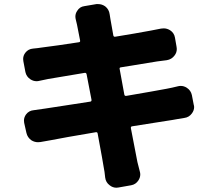

<svg xmlns="http://www.w3.org/2000/svg" viewBox="-20 -836 1040 919"><path d="M831.1 -422.9Q837.9 -424.8 844.7 -424.8Q860.4 -424.8 874 -416Q893.6 -403.3 898.4 -380.9L907.2 -335Q909.2 -329.1 909.2 -323.2Q909.2 -307.6 898.4 -293Q884.8 -274.4 862.3 -271.5Q850.6 -269.5 829.6 -266.1Q808.6 -262.7 804.7 -261.7Q790 -259.8 723.6 -249Q657.2 -238.3 612.3 -231.4Q605.5 -230.5 606.4 -222.7Q629.9 -101.6 637.7 -60.5Q642.6 -43 649.4 -14.6Q651.4 -7.8 651.4 -1Q651.4 13.7 642.6 27.3Q629.9 46.9 607.4 50.8L546.9 61.5Q542 62.5 537.1 62.5Q519.5 62.5 504.9 50.8Q486.3 37.1 483.4 13.7Q480.5 -16.6 476.6 -34.2Q474.6 -49.8 447.3 -197.3Q446.3 -204.1 438.5 -203.1Q282.2 -176.8 223.6 -165Q193.4 -159.2 173.8 -156.2Q168 -155.3 162.1 -155.3Q145.5 -155.3 130.9 -164.1Q111.3 -177.7 106.4 -200.2L95.7 -248Q94.7 -252.9 94.7 -258.8Q94.7 -274.4 104.5 -288.1Q118.2 -306.6 141.6 -308.6Q168.9 -312.5 196.3 -316.4Q210.9 -318.4 285.6 -330.1Q360.4 -341.8 412.1 -349.6Q418.9 -350.6 418 -358.4L394.5 -480.5Q392.6 -488.3 385.7 -487.3Q260.7 -466.8 210.9 -458Q189.5 -454.1 168.9 -449.2Q162.1 -447.3 155.3 -447.3Q139.6 -447.3 126 -456.1Q106.4 -468.8 101.6 -491.2L91.8 -543Q90.8 -548.8 90.8 -553.7Q90.8 -570.3 101.6 -584Q115.2 -601.6 138.7 -603.5Q161.1 -605.5 178.7 -608.4Q250 -617.2 357.4 -633.8Q365.2 -634.8 363.3 -642.6L348.6 -717.8Q345.7 -730.5 342.8 -742.2Q340.8 -750 340.8 -756.8Q340.8 -771.5 349.6 -784.2Q361.3 -803.7 383.8 -806.6L441.4 -816.4Q446.3 -816.4 450.2 -816.4Q467.8 -816.4 483.4 -805.7Q502 -791 504.9 -767.6Q506.8 -752.9 508.8 -743.2Q509.8 -738.3 522.5 -666Q524.4 -659.2 531.2 -660.2Q627.9 -675.8 701.2 -689.5Q724.6 -693.4 751 -699.2Q757.8 -700.2 763.7 -700.2Q779.3 -700.2 793.9 -691.4Q813.5 -678.7 817.4 -656.2L825.2 -611.3Q826.2 -606.4 826.2 -601.6Q826.2 -584 815.4 -570.3Q801.8 -551.8 778.3 -547.9Q739.3 -543 732.4 -542L558.6 -513.7Q550.8 -512.7 552.7 -505.9L575.2 -382.8Q577.1 -376 584 -377Q720.7 -400.4 777.3 -411.1Q803.7 -416 831.1 -422.9Z"/></svg>

Font: Gen Jyuu Gothic Heavy
Style: Bold
Weight: 900
Designer: [Source Han Sans]
Ryoko NISHIZUKA  (kana & ideographs); Paul D. Hunt (Latin, Greek & Cyrillic); Wenlong ZHANG  (bopomofo
Version: Version 1.002.20150607